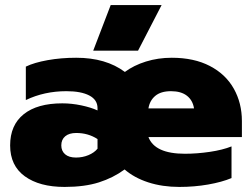

<svg xmlns="http://www.w3.org/2000/svg" viewBox="-20 -723 995 758"><path d="M417 -703H618L525 -523H348ZM20 -149Q20 -229 73.5 -272Q127 -315 226 -315Q263 -315 301 -307Q339 -299 365 -287V-296Q365 -329 332.5 -346Q300 -363 242 -363Q155 -363 82 -328V-460Q115 -476 168 -485.5Q221 -495 281 -495Q398 -495 473 -439Q508 -465 556 -480Q604 -495 658 -495Q746 -495 808.5 -462.5Q871 -430 903 -373Q935 -316 935 -245V-182H566Q591 -116 710 -116Q758 -116 808.5 -123.5Q859 -131 894 -145V-20Q856 -4 801.5 5.5Q747 15 688 15Q621 15 565.5 -3Q510 -21 472 -54Q427 -21 370.5 -3Q314 15 235 15Q136 15 78 -27Q20 -69 20 -149ZM746 -295Q741 -327 718 -345Q695 -363 655 -363Q615 -363 593 -344.5Q571 -326 566 -295ZM365 -136V-174Q328 -198 281 -198Q253 -198 237.5 -185Q222 -172 222 -149Q222 -127 237 -114Q252 -101 280 -101Q306 -101 329 -110.5Q352 -120 365 -136Z"/></svg>

Font: Prompt ExtraBold
Style: Regular
Weight: 800
Designer: Katatrad Team
Foundry: CadsonDemak
Version: Version 1.001